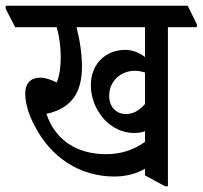

<svg xmlns="http://www.w3.org/2000/svg" viewBox="-61 -644 707 670"><path d="M338 -28C379 -28 415 -38 445 -55V-32L515 6H525V-549H626V-559L594 -624H-41V-613L-8 -549H137C146 -517 151 -481 151 -445C151 -412 147 -381 137 -356C116 -367 96 -373 79 -373C47 -373 27 -354 27 -317C27 -280 42 -237 62 -201C117 -96 216 -28 338 -28ZM407 -180C422 -180 434 -182 445 -186V-149C405 -120 360 -106 309 -106C205 -106 131 -157 101 -247C106 -248 112 -249 118 -251C186 -272 225 -317 225 -412C225 -455 218 -503 206 -549H445V-445C426 -460 401 -470 376 -470C309 -470 256 -422 256 -347C256 -299 275 -258 304 -226C333 -196 369 -180 407 -180ZM320 -309C320 -361 360 -397 410 -397C424 -397 435 -394 445 -391V-281C425 -258 403 -246 379 -246C344 -246 320 -272 320 -309Z"/></svg>

Font: Noto Serif Devanagari ExtraCondensed Medium
Style: Regular
Weight: 500
Width: 2
Designer: Universal Thirst, Indian Type Foundry and the Monotype Design Team
Foundry: Monotype Imaging Inc.
Version: Version 2.004